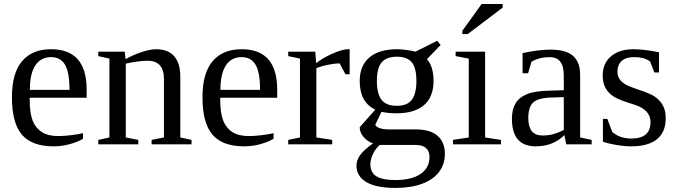

<svg xmlns="http://www.w3.org/2000/svg" viewBox="-20 -715 3353 951"><path d="M127 -231V-222.2Q127 -154.8 141.8 -117.4Q156.7 -80.1 187.7 -60.5Q218.8 -41 269 -41Q295.4 -41 331.5 -45.4Q367.7 -49.8 391.1 -55.2V-27.8Q367.7 -12.7 327.4 -1.5Q287.1 9.8 245.1 9.8Q138.2 9.8 88.6 -47.9Q39.1 -105.5 39.1 -232.9Q39.1 -353 89.4 -412.1Q139.6 -471.2 232.9 -471.2Q409.2 -471.2 409.2 -271V-231ZM232.9 -432.1Q182.1 -432.1 155 -391.1Q127.9 -350.1 127.9 -270H324.2Q324.2 -357.4 301.8 -394.8Q279.3 -432.1 232.9 -432.1Z M602.1 -421.9Q639.6 -443.4 682.1 -457.3Q724.6 -471.2 752.9 -471.2Q812.5 -471.2 842.8 -436.5Q873 -401.9 873 -335.9V-34.2L928.7 -22V0H731V-22L792 -34.2V-327.1Q792 -367.7 772.2 -390.9Q752.4 -414.1 710.9 -414.1Q667 -414.1 603 -399.9V-34.2L665 -22V0H466.8V-22L522 -34.2V-424.8L466.8 -437V-459H597.7Z M1070.8 -231V-222.2Q1070.8 -154.8 1085.7 -117.4Q1100.6 -80.1 1131.6 -60.5Q1162.6 -41 1212.9 -41Q1239.3 -41 1275.4 -45.4Q1311.5 -49.8 1335 -55.2V-27.8Q1311.5 -12.7 1271.2 -1.5Q1231 9.8 1189 9.8Q1082 9.8 1032.5 -47.9Q982.9 -105.5 982.9 -232.9Q982.9 -353 1033.2 -412.1Q1083.5 -471.2 1176.8 -471.2Q1353 -471.2 1353 -271V-231ZM1176.8 -432.1Q1126 -432.1 1098.9 -391.1Q1071.8 -350.1 1071.8 -270H1268.1Q1268.1 -357.4 1245.6 -394.8Q1223.1 -432.1 1176.8 -432.1Z M1711.9 -471.2V-347.2H1690.9L1662.6 -400.9Q1638.2 -400.9 1604.7 -394.3Q1571.3 -387.7 1546.9 -377V-34.2L1625.5 -22V0H1407.7V-22L1465.8 -34.2V-424.8L1407.7 -437V-459H1541.5L1545.9 -401.9Q1575.2 -426.3 1625.2 -448.7Q1675.3 -471.2 1704.6 -471.2Z M2127.4 -314Q2127.4 -234.9 2080.1 -194.3Q2032.7 -153.8 1943.8 -153.8Q1903.8 -153.8 1869.6 -161.1L1838.9 -97.2Q1840.3 -88.9 1857.9 -81.5Q1875.5 -74.2 1901.9 -74.2H2037.6Q2111.8 -74.2 2147.7 -42Q2183.6 -9.8 2183.6 46.9Q2183.6 98.1 2155 136.2Q2126.5 174.3 2071.3 195.1Q2016.1 215.8 1937.5 215.8Q1843.8 215.8 1794.7 187Q1745.6 158.2 1745.6 105Q1745.6 79.1 1763.2 54Q1780.8 28.8 1827.6 -4.9Q1799.8 -14.2 1780.8 -36.6Q1761.7 -59.1 1761.7 -85L1838.9 -171.9Q1761.7 -208 1761.7 -314Q1761.7 -389.2 1809.3 -430.2Q1856.9 -471.2 1947.8 -471.2Q1965.8 -471.2 1994.1 -467.5Q2022.5 -463.9 2037.6 -459L2145.5 -513.2L2162.6 -492.2L2094.7 -421.9Q2127.4 -385.3 2127.4 -314ZM2107.4 62Q2107.4 34.2 2090.3 18.6Q2073.2 2.9 2038.6 2.9H1860.8Q1840.3 20.5 1827.4 47.6Q1814.5 74.7 1814.5 98.1Q1814.5 140.1 1844.7 158.4Q1875 176.8 1937.5 176.8Q2019 176.8 2063.2 146.5Q2107.4 116.2 2107.4 62ZM1944.8 -190.9Q1998 -190.9 2020.3 -221.4Q2042.5 -252 2042.5 -314Q2042.5 -378.9 2019.5 -406.5Q1996.6 -434.1 1945.8 -434.1Q1894.5 -434.1 1870.6 -406.2Q1846.7 -378.4 1846.7 -314Q1846.7 -249.5 1870.1 -220.2Q1893.6 -190.9 1944.8 -190.9Z M2382.8 -34.2 2461.4 -22V0H2223.6V-22L2301.8 -34.2V-424.8L2236.8 -437V-459H2382.8ZM2270 -546.4V-562.5L2365.7 -695.3H2469.7V-677.2L2296.9 -546.4Z M2707.5 -469.2Q2782.7 -469.2 2818.1 -438.5Q2853.5 -407.7 2853.5 -344.2V-34.2L2910.6 -22V0H2784.7L2775.4 -45.9Q2719.7 9.8 2633.3 9.8Q2515.6 9.8 2515.6 -127Q2515.6 -172.9 2533.4 -202.9Q2551.3 -232.9 2590.3 -248.8Q2629.4 -264.6 2703.6 -266.1L2772.5 -268.1V-339.8Q2772.5 -387.2 2755.1 -409.7Q2737.8 -432.1 2701.7 -432.1Q2652.8 -432.1 2612.3 -409.2L2595.7 -352.1H2568.4V-452.1Q2647.5 -469.2 2707.5 -469.2ZM2772.5 -233.9 2708.5 -231.9Q2643.1 -229.5 2619.9 -206.5Q2596.7 -183.6 2596.7 -129.9Q2596.7 -43.9 2666.5 -43.9Q2699.7 -43.9 2723.9 -51.5Q2748 -59.1 2772.5 -70.8Z M3277.3 -128.9Q3277.3 -60.5 3234.1 -25.4Q3190.9 9.8 3106.4 9.8Q3072.3 9.8 3031 2.7Q2989.7 -4.4 2966.3 -13.2V-126H2988.3L3012.2 -62Q3048.8 -28.8 3107.4 -28.8Q3202.1 -28.8 3202.1 -109.9Q3202.1 -169.4 3127.4 -194.8L3084 -209Q3034.7 -225.1 3012.2 -241.7Q2989.7 -258.3 2977.5 -282.5Q2965.3 -306.6 2965.3 -340.8Q2965.3 -401.4 3006.6 -436.3Q3047.9 -471.2 3118.2 -471.2Q3168.5 -471.2 3244.1 -456.1V-356H3221.2L3200.7 -409.2Q3174.8 -432.1 3119.1 -432.1Q3079.6 -432.1 3058.8 -412.6Q3038.1 -393.1 3038.1 -359.9Q3038.1 -332 3056.9 -313Q3075.7 -293.9 3113.8 -281.2Q3185.5 -256.8 3207.5 -245.6Q3229.5 -234.4 3244.9 -218Q3260.3 -201.7 3268.8 -180.7Q3277.3 -159.7 3277.3 -128.9Z"/></svg>

Font: Liberation Serif
Style: Regular
Weight: 400
Designer: Steve Matteson
Foundry: Ascender Corporation
Version: Version 2.1.5